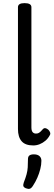

<svg xmlns="http://www.w3.org/2000/svg" viewBox="-20 -914 346 1229"><path d="M193 17Q142 17 118.5 -10Q95 -37 95 -88V-868Q95 -881 105.5 -887.5Q116 -894 137 -894Q159 -894 170 -887.5Q181 -881 181 -868V-99Q181 -77 189 -68Q197 -59 210 -59Q220 -59 227 -62.5Q234 -66 241 -73Q248 -80 255 -88Q262 -95 271 -93.5Q280 -92 290 -83Q297 -76 300.5 -66.5Q304 -57 299 -49Q288 -28 271 -13.5Q254 1 234 9Q214 17 193 17ZM145 291Q133 286 130 278Q127 270 132 255Q144 224 150 202Q156 180 157.5 157.5Q159 135 159 105Q159 88 168.5 81Q178 74 197 74Q220 74 232.5 85Q245 96 245 115Q245 140 238 168Q231 196 219 223.5Q207 251 191 275Q181 291 171 294Q161 297 145 291Z"/></svg>

Font: Playwrite HR Lijeva
Style: Regular
Weight: 400
Designer: Veronika Burian, José Scaglione
Foundry: TypeTogether
Version: Version 1.002